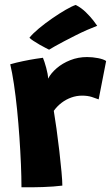

<svg xmlns="http://www.w3.org/2000/svg" viewBox="-20 -774 466 796"><path d="M179.5 -448Q191 -470.5 214.8 -491Q238.5 -511.5 271.2 -524.5Q304 -537.5 341 -537.5Q363.5 -537.5 386.5 -533Q409.5 -528.5 420 -521L389 -362Q378 -366.5 360.5 -372Q343 -377.5 320.5 -377.5Q297.5 -377.5 275.8 -369.8Q254 -362 235.5 -348Q217 -334 203 -314.5Q208 -285.5 214.2 -240.5Q220.5 -195.5 226 -148Q231.5 -100.5 235 -61.5Q238.5 -22.5 238.5 -4.5Q203.5 0 157.5 1.5Q111.5 3 69 2.5Q69 -39.5 66.8 -93Q64.5 -146.5 60.5 -204.8Q56.5 -263 50.8 -319.8Q45 -376.5 37.8 -425Q30.5 -473.5 22.5 -507.5Q46.5 -514.5 75.5 -520.5Q104.5 -526.5 128 -530.2Q151.5 -534 158 -534.5Q164 -520.5 171.5 -493.2Q179 -466 179.5 -448ZM294 -753.5Q317.5 -741.5 336 -723.2Q354.5 -705 366.8 -689.2Q379 -673.5 383 -667Q364.5 -660 341 -649.8Q317.5 -639.5 293.2 -627.2Q269 -615 247 -603.5Q225 -592 208.2 -582.5Q191.5 -573 183.5 -568Q179.5 -570 168.2 -575.8Q157 -581.5 143.5 -589.2Q130 -597 118.2 -604.8Q106.5 -612.5 102 -617.5Q115.5 -634.5 141.2 -656Q167 -677.5 196.8 -698Q226.5 -718.5 253 -733.8Q279.5 -749 294 -753.5Z"/></svg>

Font: Grandstander Thin
Style: Bold
Weight: 700
Version: Version 1.200